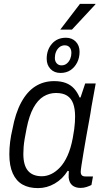

<svg xmlns="http://www.w3.org/2000/svg" viewBox="-20 -955 533 987"><path d="M175 12Q128 12 95.5 -6.5Q63 -25 45.5 -64Q28 -103 28 -162Q28 -193 32 -225.5Q36 -258 44 -291Q59 -373 89 -428.5Q119 -484 161.5 -511Q204 -538 258 -538Q293 -538 318 -528.5Q343 -519 360.5 -500Q378 -481 389 -454H394L418 -526H472L450 -405Q446 -376 438.5 -336Q431 -296 423.5 -253Q416 -210 409.5 -171.5Q403 -133 399 -106.5Q395 -80 395 -72Q395 -60 400.5 -54Q406 -48 419 -48H458L450 -4Q440 1 425.5 6Q411 11 394 11Q368 11 352 -2Q336 -15 333 -42Q333 -49 333 -57.5Q333 -66 334 -75L328 -77Q302 -35 261.5 -11.5Q221 12 175 12ZM195 -49Q219 -49 242.5 -60Q266 -71 288 -94Q310 -117 327 -154.5Q344 -192 354 -245Q359 -271 361.5 -290.5Q364 -310 365 -326Q366 -342 366 -356Q366 -396 356 -423Q346 -450 324.5 -463.5Q303 -477 268 -477Q233 -477 203.5 -459Q174 -441 152 -401Q130 -361 117 -296Q111 -266 107 -242.5Q103 -219 101.5 -200Q100 -181 100 -164Q100 -105 124 -77Q148 -49 195 -49ZM291 -580Q259 -580 239.5 -600.5Q220 -621 220 -653Q220 -699 247 -730Q274 -761 319 -761Q350 -761 369.5 -741Q389 -721 389 -689Q389 -658 376.5 -633.5Q364 -609 342.5 -594.5Q321 -580 291 -580ZM296 -619Q312 -619 323.5 -628.5Q335 -638 341 -652.5Q347 -667 347 -683Q347 -701 338 -711.5Q329 -722 313 -722Q297 -722 285.5 -712.5Q274 -703 268 -688.5Q262 -674 262 -657Q262 -640 271.5 -629.5Q281 -619 296 -619ZM290 -803 391 -935H471L470 -932L350 -803Z"/></svg>

Font: Archivo SemiCondensed Light
Style: Italic
Weight: 300
Width: 4
Italic angle: -10°
Designer: Hector Gatti
Foundry: Omnibus-Type
Version: Version 2.001